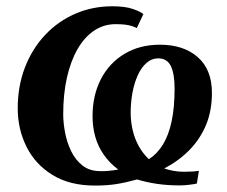

<svg xmlns="http://www.w3.org/2000/svg" viewBox="-20 -581 723 612"><path d="M282.5 10.5Q202.5 10.5 147.5 -23.2Q92.5 -57 64.5 -113.2Q36.5 -169.5 36.5 -235.5Q36.5 -306.5 59.5 -366Q82.5 -425.5 123.5 -469.2Q164.5 -513 219.5 -537Q274.5 -561 338 -561Q378.5 -561 403.2 -552.5Q428 -544 437 -536L416 -491.5Q408.5 -495.5 399.5 -498.2Q390.5 -501 378.5 -502.5Q366.5 -504 348.5 -504Q310.5 -504 279.5 -483Q248.5 -462 226.8 -423.8Q205 -385.5 193.2 -333Q181.5 -280.5 181.5 -217Q181.5 -189.5 187.5 -158Q193.5 -126.5 207 -98.8Q220.5 -71 243.2 -53.2Q266 -35.5 299.5 -35.5Q309.5 -35 324.2 -36.2Q339 -37.5 357 -40.5Q329 -61.5 310.8 -87.8Q292.5 -114 283.8 -144.8Q275 -175.5 275 -210.5Q275 -277 301.5 -328.5Q328 -380 376.5 -409.2Q425 -438.5 490 -438.5Q565 -438.5 610.2 -399Q655.5 -359.5 655.5 -285Q655.5 -227.5 636.5 -182.2Q617.5 -137 583.5 -102.5Q549.5 -68 503.5 -44Q516.5 -39.5 532.5 -36.5Q548.5 -33.5 566.5 -33.5Q577 -33.5 591.2 -34.2Q605.5 -35 614 -36.5L607.5 4Q599.5 6 583 8Q566.5 10 553.5 10Q513 10 478.8 4.8Q444.5 -0.5 417 -9Q383 0.5 352.5 5.5Q322 10.5 282.5 10.5ZM484.5 -395Q463.5 -395 447 -380.5Q430.5 -366 419.2 -341.2Q408 -316.5 402.2 -285.5Q396.5 -254.5 396.5 -221.5Q396.5 -194 402.8 -166.8Q409 -139.5 422 -115.8Q435 -92 454.5 -73.5Q481.5 -91 499.8 -121Q518 -151 527.2 -195Q536.5 -239 536.5 -298.5Q536.5 -346 524.5 -370.5Q512.5 -395 484.5 -395Z"/></svg>

Font: Merriweather 36pt
Style: Bold Italic
Weight: 700
Italic angle: -7.8°
Version: Version 2.101